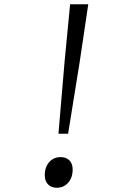

<svg xmlns="http://www.w3.org/2000/svg" viewBox="-20 -870 640 905"><path d="M255.5 -239.5 284.5 -580.5 310.5 -850H396L356 -580.5L301 -239.5ZM248 15Q222 15 206.5 -0.8Q191 -16.5 191 -44.5Q191 -69.5 200.5 -88.8Q210 -108 226.8 -118.8Q243.5 -129.5 265.5 -129.5Q292 -129.5 307.2 -114Q322.5 -98.5 322.5 -70.5Q322.5 -45.5 313 -26.2Q303.5 -7 286.8 4Q270 15 248 15Z"/></svg>

Font: Spline Sans Mono Light
Style: Italic
Weight: 300
Italic angle: -4°
Monospace: yes
Version: Version 1.004